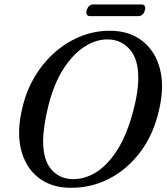

<svg xmlns="http://www.w3.org/2000/svg" viewBox="-20 -854 772 886"><path d="M494 -712Q580.5 -710 638.5 -663.8Q696.5 -617.5 717.8 -537Q739 -456.5 715 -351Q690 -236 628.5 -153.8Q567 -71.5 481.5 -28.2Q396 15 298.5 12.5Q213 10.5 154.8 -36.2Q96.5 -83 76.5 -166.5Q56.5 -250 84.5 -362Q103 -438.5 142 -503Q181 -567.5 236 -615Q291 -662.5 356.8 -688Q422.5 -713.5 494 -712ZM312.5 -27.5Q367.5 -25.5 421 -57.5Q474.5 -89.5 520 -160Q565.5 -230.5 595.5 -344.5Q607.5 -390 613 -428Q618.5 -466 618 -496.5Q618 -580.5 579.8 -625Q541.5 -669.5 483 -672Q427 -674.5 372.2 -640Q317.5 -605.5 273 -536.5Q228.5 -467.5 203.5 -367Q191 -316.5 185 -275.8Q179 -235 179 -202.5Q179 -116.5 216 -73Q253 -29.5 312.5 -27.5ZM380 -806Q387.5 -833.5 411.5 -833.5H631.5Q655.5 -833.5 648.5 -806.5Q641 -779.5 617 -779.5H397Q373 -779.5 380 -806Z"/></svg>

Font: Fraunces 72pt Soft
Style: Italic
Weight: 400
Italic angle: -16°
Version: Version 1.000;[b76b70a41]